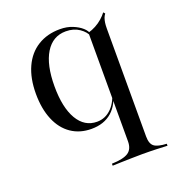

<svg xmlns="http://www.w3.org/2000/svg" viewBox="-116 -525 739 804"><g transform="rotate(-20 253.5 -122.5)"><path d="M250 186.3V177.4Q301.6 175.8 323.4 161.3Q345.2 146.8 345.2 112.1V-371.8Q362.9 -376.6 379.4 -385.5Q396 -394.4 409.7 -406.5Q423.4 -418.5 432.3 -430.6L438.7 -423.4Q433.1 -416.1 429.8 -407.3Q426.6 -398.4 425 -387.5Q423.4 -376.6 423.4 -361.3V119.4Q423.4 151.6 439.1 163.7Q454.8 175.8 494.4 177.4V186.3Q479 185.5 448.8 184.3Q418.5 183.1 382.3 183.1Q358.1 183.1 332.7 183.9Q307.3 184.7 285.5 185.1Q263.7 185.5 250 186.3ZM220.2 11.3Q168.5 11.3 130.2 -14.9Q91.9 -41.1 71.4 -90.3Q50.8 -139.5 50.8 -206.5Q50.8 -275 73.4 -324.6Q96 -374.2 138.3 -400.4Q180.6 -426.6 237.1 -426.6Q268.5 -426.6 293.1 -416.5Q317.7 -406.5 333.5 -392.3Q349.2 -378.2 352.4 -362.9L350 -354Q341.9 -375.8 317.3 -392.7Q292.7 -409.7 257.3 -409.7Q199.2 -409.7 166.9 -357.3Q134.7 -304.8 134.7 -208.9Q134.7 -114.5 165.7 -61.7Q196.8 -8.9 252.4 -8.9Q290.3 -8.9 318.1 -37.5Q346 -66.1 355.6 -116.9L357.3 -110.5Q347.6 -51.6 312.1 -20.2Q276.6 11.3 220.2 11.3Z"/></g></svg>

Font: Playfair 144pt
Style: Regular
Weight: 400
Designer: Claus Eggers Sørensen
Foundry: Claus Eggers Sørensen
Version: Version 2.001;gftools[0.9.30]